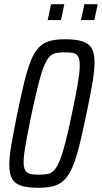

<svg xmlns="http://www.w3.org/2000/svg" viewBox="-20 -882 483 910"><path d="M164 8Q114 8 83 -1Q52 -10 38 -33.5Q24 -57 24 -100Q24 -140 34.5 -200Q45 -260 62 -344Q80 -432 95 -493Q110 -554 126 -594Q142 -634 163.5 -656.5Q185 -679 215 -687.5Q245 -696 288 -696Q338 -696 369 -686.5Q400 -677 414 -654Q428 -631 428 -588Q428 -548 418 -488.5Q408 -429 390 -344Q372 -257 357 -196Q342 -135 325.5 -95Q309 -55 288 -32.5Q267 -10 237 -1Q207 8 164 8ZM164 -54Q189 -54 206.5 -57.5Q224 -61 237.5 -76Q251 -91 263.5 -122Q276 -153 290 -207Q304 -261 321 -344Q340 -433 349 -487.5Q358 -542 358 -571Q358 -601 350.5 -614Q343 -627 327.5 -630.5Q312 -634 287 -634Q263 -634 245 -630.5Q227 -627 213.5 -612Q200 -597 187.5 -566Q175 -535 161.5 -481Q148 -427 130 -344Q118 -285 109.5 -241Q101 -197 96.5 -166.5Q92 -136 92 -116Q92 -87 100 -74Q108 -61 124 -57.5Q140 -54 164 -54ZM364 -787 380 -862H443L427 -787ZM206 -787 222 -862H285L269 -787Z"/></svg>

Font: Saira ExtraCondensed
Style: Italic
Weight: 400
Width: 2
Italic angle: -12°
Designer: Hector Gatti with collaboration of the Omnibus-Type team
Foundry: Omnibus-Type
Version: Version 1.101